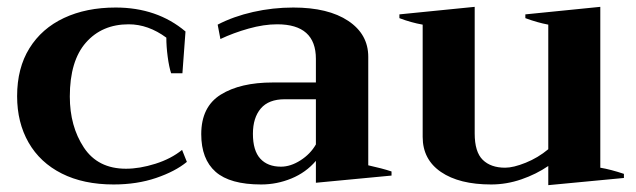

<svg xmlns="http://www.w3.org/2000/svg" viewBox="-20 -529 1858 561"><path d="M30 -248Q30 -330 66 -388Q102 -446 167 -476.5Q232 -507 318 -507Q439 -507 522 -437L513 -315H480Q474 -333 470 -363Q466 -393 466 -419Q413 -458 356 -458Q278 -458 231 -404.5Q184 -351 184 -247Q184 -160 225 -98Q266 -36 348 -36Q388 -36 434 -50.5Q480 -65 512 -91L526 -56Q492 -28 436 -9Q380 10 312 10Q224 10 160.5 -22Q97 -54 63.5 -112.5Q30 -171 30 -248Z M568 -137Q568 -217 625 -252.5Q682 -288 777 -288H903V-357Q903 -458 790 -458Q751 -458 706.5 -445.5Q662 -433 624 -415L616 -457Q662 -481 719.5 -494Q777 -507 837 -507Q939 -507 997.5 -468Q1056 -429 1056 -363V-46Q1097 -37 1124 -28V-16L903 5V-59Q874 -25 831.5 -7.5Q789 10 743 10Q652 10 610 -27Q568 -64 568 -137ZM903 -107V-239H812Q765 -239 742 -212Q719 -185 719 -138Q719 -89 740.5 -65.5Q762 -42 801 -42Q829 -42 858 -60.5Q887 -79 903 -107Z M1803 -21V-9L1582 12V-44Q1547 -20 1503.5 -5Q1460 10 1415 10Q1322 10 1268.5 -26.5Q1215 -63 1215 -129V-457Q1181 -463 1147 -476V-487L1367 -509V-139Q1367 -85 1390.5 -62Q1414 -39 1456 -39Q1480 -39 1516 -53.5Q1552 -68 1582 -93V-457Q1550 -463 1515 -476V-487L1734 -509V-39Q1764 -34 1803 -21Z"/></svg>

Font: Trirong Bold
Style: Regular
Weight: 700
Designer: Katatrad Team
Foundry: CadsonDemak
Version: Version 1.000